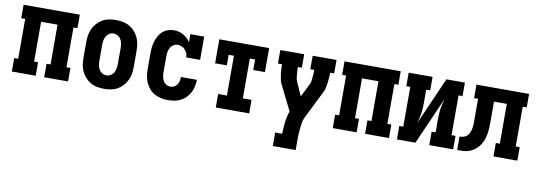

<svg xmlns="http://www.w3.org/2000/svg" viewBox="-57 -893 4115 1473"><g transform="rotate(10 2000.0 -156.5)"><path d="M31 0V-105H62V-415H31V-520H469V-415H438V-105H469V0H283V-105H314V-415H186V-105H217V0Z M750 8Q723 8 696 3Q669 -2 645.5 -15.5Q622 -29 603.5 -49.5Q585 -70 573.5 -94.5Q562 -119 558 -146Q554 -173 554 -200V-320Q554 -347 558 -374Q562 -401 573.5 -425.5Q585 -450 603.5 -470.5Q622 -491 645.5 -504.5Q669 -518 696 -523Q723 -528 750 -528Q777 -528 804 -523Q831 -518 854.5 -504.5Q878 -491 896.5 -470.5Q915 -450 926.5 -425.5Q938 -401 942 -374Q946 -347 946 -320V-200Q946 -173 942 -146Q938 -119 926.5 -94.5Q915 -70 896.5 -49.5Q878 -29 854.5 -15.5Q831 -2 804 3Q777 8 750 8ZM750 -97Q768 -97 783.5 -106.5Q799 -116 807.5 -131.5Q816 -147 819 -164.5Q822 -182 822 -200V-320Q822 -338 819 -355.5Q816 -373 807.5 -388.5Q799 -404 783.5 -413.5Q768 -423 750 -423Q732 -423 716.5 -413.5Q701 -404 692.5 -388.5Q684 -373 681 -355.5Q678 -338 678 -320V-200Q678 -182 681 -164.5Q684 -147 692.5 -131.5Q701 -116 716.5 -106.5Q732 -97 750 -97Z M1247 8Q1220 8 1193.5 2.5Q1167 -3 1143.5 -16Q1120 -29 1102 -49.5Q1084 -70 1073 -95Q1062 -120 1058 -146.5Q1054 -173 1054 -200V-320Q1054 -344 1056.5 -368Q1059 -392 1066 -415Q1073 -438 1084.5 -459Q1096 -480 1114 -496Q1132 -512 1155 -520Q1178 -528 1202 -528Q1221 -528 1239.5 -523.5Q1258 -519 1274.5 -509.5Q1291 -500 1305 -487Q1319 -474 1330 -458V-520H1438V-339H1330Q1330 -355 1324 -370.5Q1318 -386 1307 -398Q1296 -410 1280.5 -416.5Q1265 -423 1249 -423Q1232 -423 1216.5 -413.5Q1201 -404 1192.5 -388.5Q1184 -373 1181 -355.5Q1178 -338 1178 -320V-200Q1178 -182 1180.5 -165Q1183 -148 1191 -132.5Q1199 -117 1214.5 -107Q1230 -97 1247 -97Q1263 -97 1277.5 -104Q1292 -111 1300.5 -124Q1309 -137 1312.5 -152.5Q1316 -168 1316 -183V-184H1440V-182Q1440 -157 1434.5 -131.5Q1429 -106 1417 -83.5Q1405 -61 1387 -42.5Q1369 -24 1346.5 -12.5Q1324 -1 1298.5 3.5Q1273 8 1247 8Z M1620 0V-105H1688V-415H1647V-333H1556V-520H1944V-333H1853V-415H1812V-105H1880V0Z M2102 215V110H2156Q2157 87 2158.5 64.5Q2160 42 2162.5 20Q2165 -2 2170 -24.5Q2175 -47 2183 -68L2087 -261Q2078 -278 2074 -297.5Q2070 -317 2067.5 -336.5Q2065 -356 2064 -375.5Q2063 -395 2062 -415H2031V-520H2217V-415H2186Q2186 -401 2187 -387Q2188 -373 2189 -359.5Q2190 -346 2192 -332Q2194 -318 2199 -305L2247 -197L2302 -307Q2306 -316 2307 -325Q2308 -334 2309 -343Q2310 -352 2311 -361Q2312 -370 2312.5 -379Q2313 -388 2313.5 -397Q2314 -406 2314 -415H2283V-520H2469V-415H2438Q2437 -395 2436 -375.5Q2435 -356 2432.5 -336.5Q2430 -317 2426 -297.5Q2422 -278 2413 -261L2305 -44Q2295 -24 2291 -1Q2287 22 2284.5 44.5Q2282 67 2281 90Q2280 113 2280 136V215Z M2531 0V-105H2562V-415H2531V-520H2969V-415H2938V-105H2969V0H2783V-105H2814V-415H2686V-105H2717V0Z M3031 0V-105H3062V-415H3031V-520H3217V-415H3186V-312Q3186 -292 3185 -271.5Q3184 -251 3181 -231Q3178 -211 3173 -191.5Q3168 -172 3163 -152L3325 -520H3469V-415H3438V-105H3469V0H3283V-105H3314V-208Q3314 -228 3315 -248.5Q3316 -269 3319 -289Q3322 -309 3327 -328.5Q3332 -348 3337 -368L3175 0Z M3500 0V-105Q3517 -105 3533.5 -110Q3550 -115 3561.5 -127.5Q3573 -140 3579 -156.5Q3585 -173 3587.5 -190Q3590 -207 3590 -224Q3590 -241 3590 -258V-415H3559V-520H3969V-415H3938V-105H3969V0H3783V-105H3814V-415H3714V-261Q3714 -237 3713 -212Q3712 -187 3708 -163Q3704 -139 3695.5 -115.5Q3687 -92 3673 -72Q3659 -52 3639.5 -36Q3620 -20 3597 -11.5Q3574 -3 3549.5 -1.5Q3525 0 3500 0Z"/></g></svg>

Font: Iosevka Curly Slab Extrabold
Style: Regular
Weight: 800
Monospace: yes
Designer: Belleve Invis
Foundry: Belleve Invis
Version: Version 22.1.2; ttfautohint (v1.8.4)